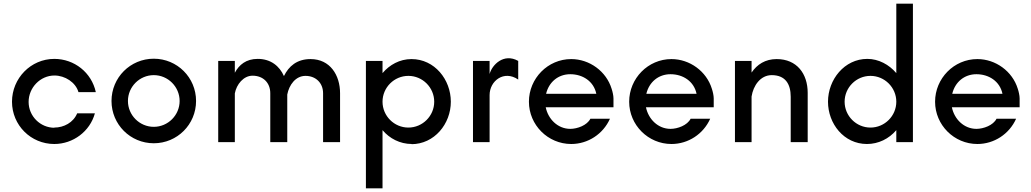

<svg xmlns="http://www.w3.org/2000/svg" viewBox="-20 -770 5583 1040"><path d="M275 -78C198 -78 135 -141 135 -218C135 -295 198 -361 275 -361C332 -361 390 -324 405 -271H499C476 -377 383 -451 274 -451C147 -451 45 -346 45 -219C45 -92 147 10 274 10C376 10 467 -58 494 -156H398C377 -106 326 -79 274 -79Z M813 -83C736 -83 673 -146 673 -223C673 -300 736 -363 813 -363C890 -363 953 -300 953 -223C953 -146 890 -83 813 -83ZM813 -452C686 -452 584 -350 584 -223C584 -96 686 6 813 6C940 6 1042 -96 1042 -223C1042 -350 940 -452 813 -452Z M1822 -265C1822 -363 1768 -450 1662 -450C1588 -450 1544 -411 1518 -358C1494 -412 1447 -451 1376 -451C1313 -451 1275 -419 1252 -376V-440H1162V0H1252V-264C1261 -313 1299 -360 1348 -360C1405 -360 1444 -322 1444 -265V0H1536V-258C1546 -310 1581 -359 1635 -359C1690 -359 1730 -321 1730 -265V0H1822Z M2192 -359C2269 -359 2332 -296 2332 -219C2332 -142 2269 -79 2192 -79C2115 -79 2052 -142 2052 -219C2052 -296 2115 -359 2192 -359ZM2208 11C2333 11 2422 -99 2422 -219C2422 -339 2334 -450 2209 -450C2145 -450 2090 -419 2052 -374V-440H1962V250H2052V-65C2090 -20 2146 10 2211 10Z M2787 -440C2709 -484 2645 -419 2632 -369V-440H2542V0H2632V-255C2632 -332 2710 -392 2787 -339Z M3303 -237C3303 -252 3298 -274 3293 -289C3264 -384 3173 -450 3074 -450C2947 -450 2845 -345 2845 -219C2845 -93 2948 10 3074 10C3165 10 3247 -44 3284 -127H3178C3160 -91 3107 -72 3069 -72C3001 -72 2949 -125 2936 -189H3303ZM2938 -262C2953 -325 3003 -368 3069 -368C3136 -368 3196 -330 3210 -262Z M3846 -237C3846 -252 3841 -274 3836 -289C3807 -384 3716 -450 3617 -450C3490 -450 3388 -345 3388 -219C3388 -93 3491 10 3617 10C3708 10 3790 -44 3827 -127H3721C3703 -91 3650 -72 3612 -72C3544 -72 3492 -125 3479 -189H3846ZM3481 -262C3496 -325 3546 -368 3612 -368C3679 -368 3739 -330 3753 -262Z M4355 -267C4355 -371 4296 -450 4187 -450C4125 -450 4081 -421 4051 -377V-440H3961V0H4051V-247C4060 -306 4099 -363 4160 -363C4234 -363 4263 -315 4263 -246V0H4355Z M4676 10C4738 10 4795 -18 4835 -65V0H4925V-750H4835V-374C4796 -420 4739 -451 4678 -451C4554 -451 4465 -339 4465 -219C4465 -100 4551 10 4676 10ZM4695 -359C4772 -359 4835 -296 4835 -219C4835 -142 4772 -79 4695 -79C4618 -79 4555 -142 4555 -219C4555 -296 4618 -359 4695 -359Z M5503 -237C5503 -252 5498 -274 5493 -289C5464 -384 5373 -450 5274 -450C5147 -450 5045 -345 5045 -219C5045 -93 5148 10 5274 10C5365 10 5447 -44 5484 -127H5378C5360 -91 5307 -72 5269 -72C5201 -72 5149 -125 5136 -189H5503ZM5138 -262C5153 -325 5203 -368 5269 -368C5336 -368 5396 -330 5410 -262Z"/></svg>

Font: Glacial Indifference
Style: Medium
Weight: 500
Version: Version 1.001